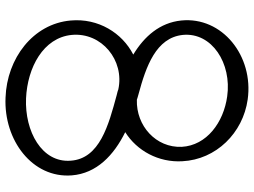

<svg xmlns="http://www.w3.org/2000/svg" viewBox="-132 -748 917 693"><g transform="rotate(90 326.5 -401.5)"><path d="M613 -202C606 -292 540 -354 457 -395C524 -437 567 -515 562 -601C556 -723 460 -820 339 -837C182 -859 39 -745 54 -597C62 -520 111 -464 177 -424C99 -384 45 -298 54 -198C66 -62 191 32 332 37C486 44 624 -60 613 -202ZM106 -603C96 -708 209 -780 328 -763C422 -750 505 -689 510 -599C514 -506 434 -434 340 -437C337 -438 328 -441 320 -443C220 -470 116 -506 106 -603ZM335 -37C224 -42 116 -99 106 -202C96 -310 198 -393 303 -370C310 -367 317 -366 324 -364C431 -335 553 -303 560 -198C568 -94 454 -32 335 -37Z"/></g></svg>

Font: Nupuram Light
Style: Regular
Weight: 300
Designer: Santhosh Thottingal (santhosh.thottingal@gmail.com)
Foundry: SMC
Version: Version 1.000